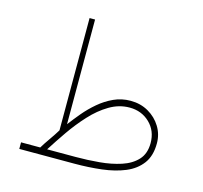

<svg xmlns="http://www.w3.org/2000/svg" viewBox="-96 -749 902 854"><g transform="rotate(15 355.5 -321.5)"><path d="M151.4 -30.3Q163.6 -50.8 182.9 -78.1Q202.1 -105.5 214.4 -126V-643.1H239.7V-161.1Q260.3 -188.5 285.6 -218.8Q311 -249 342 -275.4Q373 -301.8 409.2 -318.4Q445.3 -335 486.8 -335Q532.7 -335 569.1 -314Q605.5 -293 626.7 -258.3Q647.9 -223.6 647.9 -182.1Q647.9 -124.5 621.1 -88.6Q594.2 -52.7 547.9 -33.4Q501.5 -14.2 441.9 -7.1Q382.3 0 316.9 0H63V-30.3ZM490.2 -304.7Q441.4 -304.7 397.2 -278.3Q353 -252 314.5 -210Q275.9 -168 242.9 -120.4Q210 -72.8 183.1 -30.3H314.9Q369.1 -30.3 423.1 -35.2Q477.1 -40 522 -54.7Q566.9 -69.3 593.8 -98.4Q620.6 -127.4 620.6 -175.8Q620.6 -232.4 583 -268.6Q545.4 -304.7 490.2 -304.7Z"/></g></svg>

Font: Vazirmatn RD UI Thin
Style: Regular
Weight: 100
Designer: Saber Rastikerdar
Foundry: Saber Rastikerdar
Version: Version 33.003